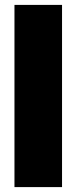

<svg xmlns="http://www.w3.org/2000/svg" viewBox="-20 -763 312 783"><path d="M39 0V-743H233V0Z"/></svg>

Font: Saira Semi Condensed Black
Style: Regular
Weight: 900
Width: 4
Designer: Hector Gatti with collaboration of the Omnibus-Type team
Foundry: Omnibus-Type
Version: Version 1.001; ttfautohint (v1.8)